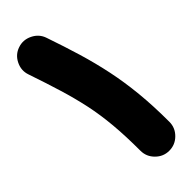

<svg xmlns="http://www.w3.org/2000/svg" viewBox="-247 -680 786 786"><g transform="rotate(-45 146.5 -286.5)"><path d="M65.4 -650.9Q97.7 -662.1 129.4 -646.5Q161.1 -630.9 171.9 -598.6Q198.7 -521 219.5 -451.7Q240.2 -382.3 254.6 -313.5Q269 -244.6 276.6 -168.2Q284.2 -91.8 284.2 0Q284.2 34.2 259.5 58.8Q234.9 83.5 200.2 83.5Q166 83.5 141.4 58.8Q116.7 34.2 116.7 0Q116.7 -85.4 110.6 -152.8Q104.5 -220.2 91.6 -280.8Q78.6 -341.3 59.3 -404.5Q40 -467.8 13.7 -544.9Q2.4 -577.1 17.8 -608.6Q33.2 -640.1 65.4 -650.9Z"/></g></svg>

Font: Mikhak Black
Style: Regular
Weight: 900
Designer: Amin Abedi
Version: Version 3.3